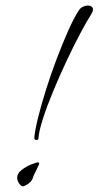

<svg xmlns="http://www.w3.org/2000/svg" viewBox="-20 -659 356 694"><path d="M112 -153Q104 -153 104 -161Q106 -187 117.5 -233.5Q129 -280 146.5 -335.5Q164 -391 185 -446.5Q206 -502 226.5 -548Q247 -594 264 -620Q270 -630 279.5 -634.5Q289 -639 297 -639Q305 -639 310.5 -635.5Q316 -632 316 -624Q316 -617 310 -608Q294 -583 270 -538Q246 -493 220.5 -438.5Q195 -384 172.5 -330Q150 -276 135.5 -231Q121 -186 119 -160Q119 -153 112 -153ZM66 14Q59 17 50.5 6Q42 -5 42 -17Q42 -32 58 -44.5Q74 -57 92.5 -64.5Q111 -72 118 -72Q124 -72 120 -62.5Q116 -53 109.5 -40.5Q103 -28 100 -20Q95 2 66 14Z"/></svg>

Font: Inspiration
Style: Regular
Weight: 400
Designer: Robert E. Leuschke
Foundry: Robert E. Leuschke
Version: Version 2.010; ttfautohint (v1.8.3)